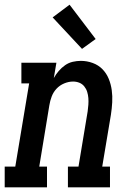

<svg xmlns="http://www.w3.org/2000/svg" viewBox="-42 -797 562 817"><path d="M-22 0V-88H23L82 -442H49V-530H198L187 -465Q196 -481 208 -495Q220 -509 235 -519.5Q250 -530 267.5 -534Q285 -538 302 -538Q328 -538 352.5 -529Q377 -520 394 -502.5Q411 -485 420.5 -462Q430 -439 433.5 -413.5Q437 -388 435.5 -361.5Q434 -335 430 -309L393 -88H426V0H247V-88H292L331 -323Q333 -337 334 -351.5Q335 -366 334 -379.5Q333 -393 329 -406Q325 -419 316.5 -429.5Q308 -440 295.5 -445Q283 -450 269 -450Q250 -450 231 -442Q212 -434 198.5 -419.5Q185 -405 178 -386.5Q171 -368 168 -349L125 -88H158V0ZM307 -589 182 -723 254 -777 365 -631Z"/></svg>

Font: Iosevka Curly Slab SmBdObl
Style: Regular
Weight: 600
Italic angle: -9°
Monospace: yes
Designer: Belleve Invis
Foundry: Belleve Invis
Version: Version 11.0.0; ttfautohint (v1.8.3)